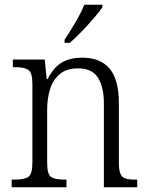

<svg xmlns="http://www.w3.org/2000/svg" viewBox="-20 -786 622 806"><path d="M29 0V-32H41Q82 -32 99 -43.5Q116 -55 116 -105V-433Q116 -481 99 -492.5Q82 -504 45 -504H34V-536H168L176 -454H180Q206 -505 241 -524.5Q276 -544 325 -544Q401 -544 440 -498Q479 -452 479 -354V-105Q479 -72 485.5 -56.5Q492 -41 507 -36.5Q522 -32 549 -32H556V0H416V-354Q416 -420 391.5 -459.5Q367 -499 307 -499Q260 -499 231.5 -475.5Q203 -452 190.5 -413Q178 -374 178 -326V-102Q178 -54 194.5 -43Q211 -32 251 -32H259V0ZM251 -619Q273 -652 296.5 -692Q320 -732 334 -766H410V-756Q399 -739 375 -711Q351 -683 323.5 -654.5Q296 -626 273 -606H251Z"/></svg>

Font: Noto Serif Tamil SemiCondensed Light
Style: Italic
Weight: 300
Width: 4
Italic angle: -12°
Designer: Indian Type Foundry, Tom Grace, and the Monotype Design Team
Foundry: Monotype Imaging Inc.
Version: Version 2.003; ttfautohint (v1.8.4.7-5d5b)